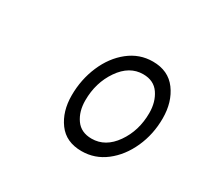

<svg xmlns="http://www.w3.org/2000/svg" viewBox="-65 -803 390 376"><g transform="rotate(30 129.5 -615.0)"><path d="M153 -504Q118 -504 100 -528.5Q82 -553 82 -589Q82 -625 95.5 -656.5Q109 -688 133 -707Q157 -726 187 -726Q222 -726 240.5 -701Q259 -676 259 -639Q259 -603 245 -572Q231 -541 207 -522.5Q183 -504 153 -504ZM158 -535Q189 -535 210 -565Q231 -595 231 -635Q231 -660 219 -677.5Q207 -695 183 -695Q152 -695 131 -664.5Q110 -634 110 -594Q110 -569 122 -552Q134 -535 158 -535Z"/></g></svg>

Font: Georama ExtraLight
Style: Italic
Weight: 200
Italic angle: -9°
Designer: Jean-Baptiste Levee
Foundry: Production Type
Version: Version 1.000